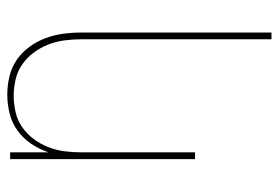

<svg xmlns="http://www.w3.org/2000/svg" viewBox="-142 -426 783 540"><g transform="rotate(-90 250.0 -156.5)"><path d="M409 215V-320Q409 -343 406 -366.5Q403 -390 394.5 -412Q386 -434 372 -453Q358 -472 339 -485.5Q320 -499 296.5 -504.5Q273 -510 250 -510Q227 -510 203.5 -504.5Q180 -499 161 -485.5Q142 -472 128 -453Q114 -434 105.5 -412Q97 -390 94 -366.5Q91 -343 91 -320V0H72V-520H91V-412Q100 -438 115 -460.5Q130 -483 152 -499Q174 -515 200.5 -521.5Q227 -528 253 -528Q279 -528 304.5 -522Q330 -516 351 -501.5Q372 -487 387.5 -466Q403 -445 412 -421Q421 -397 424.5 -371.5Q428 -346 428 -320V215Z"/></g></svg>

Font: Iosevka SS04 Thin
Style: Regular
Weight: 100
Monospace: yes
Designer: Belleve Invis
Foundry: Belleve Invis
Version: Version 19.0.0; ttfautohint (v1.8.4)